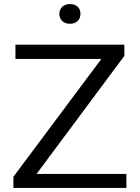

<svg xmlns="http://www.w3.org/2000/svg" viewBox="-20 -925 689 945"><path d="M602 -69V0H46V-55L479 -635H56V-705H592V-650L160 -69ZM324 -808Q301 -808 286.5 -821.5Q272 -835 272 -857Q273 -879 287 -892Q301 -905 324 -905Q348 -905 362 -892Q376 -879 376 -857Q376 -835 362 -821.5Q348 -808 324 -808Z"/></svg>

Font: Metropolitano
Style: Regular
Weight: 400
Designer: Fonts by Alex Slobzheninov & Chris M. Simpson / Changes by Cristiano Sobral
Foundry: Fonts by Alex Slobzheninov & Chris M. Simpson / Changes by Cristiano Sobral
Version: Version 1.00;August 30, 2020;FontCreator 13.0.0.2681 64-bit